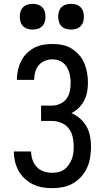

<svg xmlns="http://www.w3.org/2000/svg" viewBox="-20 -972 540 1000"><path d="M252 8Q226 8 200 3.5Q174 -1 151 -12.5Q128 -24 108.5 -42Q89 -60 76.5 -83Q64 -106 58 -131.5Q52 -157 52 -183H142Q142 -161 149.5 -139.5Q157 -118 172 -102Q187 -86 208.5 -79Q230 -72 252 -72Q269 -72 285.5 -76Q302 -80 315.5 -90Q329 -100 338.5 -114Q348 -128 354 -143.5Q360 -159 362 -176Q364 -193 364 -209Q364 -234 358.5 -259Q353 -284 337.5 -303.5Q322 -323 298.5 -332.5Q275 -342 250 -342H194V-422H250Q272 -422 292.5 -431Q313 -440 326 -457.5Q339 -475 343.5 -496.5Q348 -518 348 -540Q348 -555 346 -569.5Q344 -584 339.5 -598Q335 -612 327 -624.5Q319 -637 307.5 -646Q296 -655 281.5 -659Q267 -663 253 -663Q233 -663 214 -655.5Q195 -648 182 -632.5Q169 -617 163.5 -597.5Q158 -578 158 -558V-556H68V-559Q68 -583 73.5 -607.5Q79 -632 90 -654Q101 -676 118.5 -693.5Q136 -711 157.5 -722.5Q179 -734 203.5 -738.5Q228 -743 253 -743Q279 -743 304.5 -738Q330 -733 352 -719.5Q374 -706 391.5 -686.5Q409 -667 419 -643Q429 -619 433.5 -593.5Q438 -568 438 -542Q438 -518 434 -494.5Q430 -471 419 -449.5Q408 -428 391 -411Q374 -394 352 -383Q377 -372 397.5 -354Q418 -336 431 -312.5Q444 -289 449 -262Q454 -235 454 -208Q454 -180 449.5 -152Q445 -124 433.5 -98.5Q422 -73 403 -52Q384 -31 360 -17Q336 -3 308 2.5Q280 8 252 8ZM350 -818Q336 -818 323 -822Q310 -826 300.5 -835.5Q291 -845 287 -858Q283 -871 283 -885Q283 -899 287 -912Q291 -925 300.5 -934.5Q310 -944 323 -948Q336 -952 350 -952Q364 -952 377 -948Q390 -944 399.5 -934.5Q409 -925 413 -912Q417 -899 417 -885Q417 -871 413 -858Q409 -845 399.5 -835.5Q390 -826 377 -822Q364 -818 350 -818ZM150 -818Q136 -818 123 -822Q110 -826 100.5 -835.5Q91 -845 87 -858Q83 -871 83 -885Q83 -899 87 -912Q91 -925 100.5 -934.5Q110 -944 123 -948Q136 -952 150 -952Q164 -952 177 -948Q190 -944 199.5 -934.5Q209 -925 213 -912Q217 -899 217 -885Q217 -871 213 -858Q209 -845 199.5 -835.5Q190 -826 177 -822Q164 -818 150 -818Z"/></svg>

Font: Iosevka Curly Medium
Style: Regular
Weight: 500
Monospace: yes
Designer: Belleve Invis
Foundry: Belleve Invis
Version: Version 22.1.2; ttfautohint (v1.8.4)